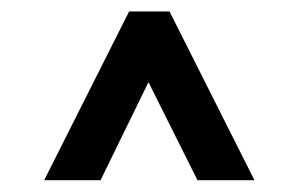

<svg xmlns="http://www.w3.org/2000/svg" viewBox="-20 -758 512 329"><path d="M55.7 -449.2 201.2 -738.3H270.5L416 -449.2H318.4L234.4 -617.2L152.3 -449.2Z"/></svg>

Font: Post No Bills Colombo
Style: Bold
Weight: 700
Designer: Kosala Senevirathne, Siva Puranthara, Lasantha Premarathna, Tharique Azeez
Foundry: Mooniak
Version: Version 1.220 ; ttfautohint (v1.6)